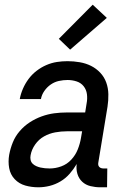

<svg xmlns="http://www.w3.org/2000/svg" viewBox="-20 -788 540 816"><path d="M143 8Q114 8 87.5 0.5Q61 -7 42.5 -26.5Q24 -46 19 -73.5Q14 -101 19 -130Q24 -157 34.5 -183Q45 -209 64 -231Q83 -253 107 -268.5Q131 -284 157.5 -293.5Q184 -303 210.5 -306.5Q237 -310 264 -310H342L348 -348Q352 -368 349.5 -387.5Q347 -407 335.5 -421.5Q324 -436 305.5 -442Q287 -448 267 -448Q249 -448 230.5 -444Q212 -440 196 -429Q180 -418 168.5 -401.5Q157 -385 154 -367H64Q68 -389 77.5 -411Q87 -433 101.5 -452.5Q116 -472 135.5 -487Q155 -502 177 -511.5Q199 -521 221.5 -524.5Q244 -528 267 -528Q293 -528 319 -523.5Q345 -519 367 -508Q389 -497 406 -479Q423 -461 431.5 -437.5Q440 -414 440.5 -387.5Q441 -361 437 -335L398 -98Q397 -93 397.5 -88Q398 -83 401.5 -79Q405 -75 410 -73.5Q415 -72 420 -72H436L435 8H406Q385 8 364.5 3Q344 -2 329.5 -15.5Q315 -29 309 -49Q303 -69 306 -91Q293 -69 276 -49.5Q259 -30 237 -17Q215 -4 191 2Q167 8 143 8ZM191 -72Q216 -72 240.5 -81Q265 -90 283 -109.5Q301 -129 310.5 -153Q320 -177 324 -201L329 -230H264Q240 -230 215 -225.5Q190 -221 167.5 -208.5Q145 -196 129.5 -174Q114 -152 110 -128Q108 -118 110 -108.5Q112 -99 118.5 -92.5Q125 -86 134 -82Q143 -78 152 -76Q161 -74 171 -73Q181 -72 191 -72ZM278 -577 230 -623 374 -768 434 -712Z"/></svg>

Font: Iosevka SS18 Medium
Style: Italic
Weight: 500
Italic angle: -9°
Monospace: yes
Designer: Belleve Invis
Foundry: Belleve Invis
Version: Version 25.1.1; ttfautohint (v1.8.4)